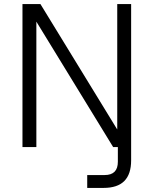

<svg xmlns="http://www.w3.org/2000/svg" viewBox="-20 -720 752 940"><path d="M407 200H487C578 200 622 155 622 65V-700H554V-86L178 -700H90V0H158V-614L534 0H557V72C557 115 536 137 492 137H407Z"/></svg>

Font: Uncut Sans Book
Style: Regular
Weight: 350
Designer: Kasper Nordkvist
Foundry: UNCUT.wtf
Version: Version 1.304;Glyphs 3.2 (3246)